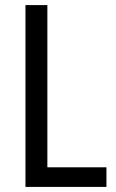

<svg xmlns="http://www.w3.org/2000/svg" viewBox="-20 -734 457 754"><path d="M80 0V-714H166V-77H398V0Z"/></svg>

Font: Noto Sans Lao Condensed
Style: Regular
Weight: 400
Width: 3
Designer: Monotype Design Team
Foundry: Monotype Imaging Inc.
Version: Version 2.003; ttfautohint (v1.8.4.7-5d5b)